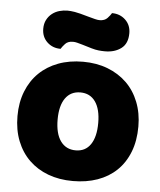

<svg xmlns="http://www.w3.org/2000/svg" viewBox="-53 -767 691 829"><g transform="rotate(5 293.0 -352.5)"><path d="M555 -243Q555 -181 536 -132.5Q517 -84 482.5 -51Q448 -18 400 -1Q352 16 293 16Q234 16 186 -2Q138 -20 103.5 -53.5Q69 -87 50 -135Q31 -183 31 -243Q31 -302 50 -350Q69 -398 103.5 -431.5Q138 -465 186 -483Q234 -501 293 -501Q352 -501 400 -482.5Q448 -464 482.5 -430.5Q517 -397 536 -349Q555 -301 555 -243ZM205 -243Q205 -182 228.5 -149.5Q252 -117 294 -117Q336 -117 358.5 -150Q381 -183 381 -243Q381 -303 358 -335.5Q335 -368 293 -368Q251 -368 228 -335.5Q205 -303 205 -243ZM298 -697Q316 -692 328 -689Q340 -686 348 -686Q370 -686 382 -699Q394 -712 399 -721Q434 -721 457.5 -698.5Q481 -676 481 -641Q481 -596 453 -575Q425 -554 383 -554Q369 -554 355 -555.5Q341 -557 324 -562L284 -574Q270 -578 260.5 -580.5Q251 -583 242 -583Q220 -583 208.5 -570.5Q197 -558 191 -548Q156 -548 132.5 -570.5Q109 -593 109 -628Q109 -650 117.5 -666.5Q126 -683 140 -694Q154 -705 171.5 -710Q189 -715 207 -715Q220 -715 238.5 -712Q257 -709 298 -697Z"/></g></svg>

Font: Baloo Tamma
Style: Regular
Weight: 400
Designer: Divya Kowshik and Ek Type
Foundry: Ek Type
Version: Version 1.443;PS 1.000;hotconv 16.6.51;makeotf.lib2.5.65220;